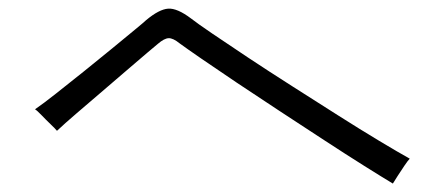

<svg xmlns="http://www.w3.org/2000/svg" viewBox="-20 -617 1040 455"><path d="M911 -182Q886 -197 843 -224Q800 -251 748 -285Q696 -319 642.5 -354Q589 -389 540.5 -421.5Q492 -454 456.5 -478.5Q421 -503 406 -514Q390 -527 379.5 -526.5Q369 -526 354 -513Q349 -509 329 -492Q309 -475 280.5 -450.5Q252 -426 220.5 -399Q189 -372 161 -348Q133 -324 115 -307Q111 -312 100 -322.5Q89 -333 78.5 -344Q68 -355 63 -358Q82 -371 113 -395.5Q144 -420 179 -448Q214 -476 245.5 -502Q277 -528 299.5 -546.5Q322 -565 326 -569Q357 -595 378.5 -596.5Q400 -598 433 -573Q447 -562 483 -537.5Q519 -513 568 -480.5Q617 -448 672 -413Q727 -378 780.5 -344Q834 -310 879 -283Q924 -256 951 -241Q947 -237 938.5 -224.5Q930 -212 922 -199.5Q914 -187 911 -182Z"/></svg>

Font: Zen Kaku Gothic Antique
Style: Regular
Weight: 400
Designer: Yoshimichi Ohira
Foundry: Positype
Version: Version 1.001